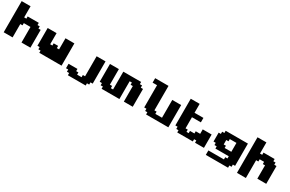

<svg xmlns="http://www.w3.org/2000/svg" viewBox="225 -2710 7050 4671"><g transform="rotate(30 3750.0 -375.0)"><path d="M500 0H750V-500H687.5V-562.5H625V-625H312.5V-562.5H250V-875H0V0H250V-375H312.5V-437.5H500Z M1000 0H1625V-625H1375V-312.5H1312.5V-375H1187.5V-312.5H1125V-625H875V-125H937.5V-62.5H1000Z M1875 125H2375V62.5H2437.5V0H2500V-625H2250V-62.5H2187.5V0H2062.5V-62.5H2000V-125H1750V0H1812.5V62.5H1875Z M3375 0H3625V-500H3562.5V-562.5H3500V-625H3000V-125H2937.5V-187.5H2875V-625H2625V-125H2687.5V-62.5H2750V0H3250V-500H3312.5V-437.5H3375Z M4000 0H4625V-625H4375V-125H4187.5V-187.5H4125V-875H3750V-750H3875V-125H3937.5V-62.5H4000Z M5375 0H5625V-375H5375V-250H5250V-187.5H5125V-125H5062.5V-187.5H5000V-500H5250V-625H5000V-875H4750V-125H4812.5V-62.5H4875V0H5312.5V-62.5H5375Z M5750 125H6375V62.5H6437.5V0H6500V-625H5875V-562.5H5812.5V-500H5750V-250H5812.5V-187.5H5875V-125H6250V-62.5H6187.5V0H5750ZM6250 -250H6062.5V-312.5H6000V-437.5H6062.5V-500H6250Z M6625 125H6875V-375H6937.5V-437.5H7062.5V-375H7125V0H7375V-500H7312.5V-562.5H7250V-625H6937.5V-562.5H6875V-875H6625Z"/></g></svg>

Font: Faithful 32x
Style: Bold
Weight: 400
Foundry: Faithful Resource Pack
Version: Version 1.0; January 27, 2023